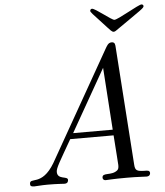

<svg xmlns="http://www.w3.org/2000/svg" viewBox="-59 -952 862 1005"><g transform="rotate(-5 371.5 -450.0)"><path d="M452 -890C452 -883 455 -880 536 -793C544 -785 555 -770 565 -770C572 -770 579 -776 582 -778C721 -875 732 -880 732 -891C732 -896 727 -900 722 -900C705 -900 594 -832 574 -832C560 -832 479 -900 462 -900C456 -900 452 -895 452 -890ZM59 -14C59 -3 65 0 81 0C93 0 117 -3 150 -3C203 -3 230 0 239 0C257 0 259 -12 259 -19C259 -40 204 -23 204 -65C204 -86 225 -118 289 -230H517C523 -135 528 -88 528 -73C528 -61 527 -52 520 -46C488 -19 440 -44 440 -14C440 -7 445 0 455 0C465 0 490 -3 567 -3C629 -3 650 0 670 0C686 0 690 -10 690 -17C690 -32 675 -31 663 -31C623 -32 613 -36 611 -67L568 -688C567 -700 568 -716 549 -716C530 -716 523 -698 517 -689L190 -113C120 5 59 -54 59 -14ZM307 -260 493 -587 515 -260Z"/></g></svg>

Font: CMU Serif
Style: Italic
Weight: 500
Italic angle: -14.04°
Version: Version 0.7.0